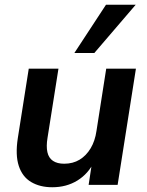

<svg xmlns="http://www.w3.org/2000/svg" viewBox="-20 -778 619 808"><path d="M200 10Q148 10 111 -12Q74 -34 59 -80Q44 -126 55 -197L101 -489H226L180 -198Q174 -162 179.5 -137.5Q185 -113 203 -101Q221 -89 250 -89Q287 -89 315 -106Q343 -123 361.5 -154Q380 -185 386 -227L427 -489H552L475 0H353L368 -99H377Q352 -47 306 -18.5Q260 10 200 10ZM293 -555 426 -758H551L377 -555Z"/></svg>

Font: Nunito Sans 12pt
Style: Bold Italic
Weight: 700
Italic angle: -9°
Designer: Vernon Adams
Foundry: Vernon Adams
Version: Version 3.101;gftools[0.9.27]